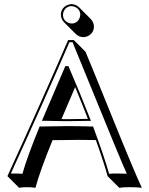

<svg xmlns="http://www.w3.org/2000/svg" viewBox="-20 -853 725 933"><path d="M275.9 -780.8Q275.9 -812.5 305.2 -827.6Q316.4 -833 328.1 -833Q349.1 -832 364.3 -817.4L420.9 -760.7Q436 -744.6 436.5 -724.6Q436.5 -692.9 407.2 -677.7Q396 -672.4 384.8 -672.4Q363.8 -673.3 348.1 -688L291.5 -744.6Q276.4 -760.3 275.9 -780.8ZM235.4 -171.9Q173.8 -21.5 152.3 59.6Q139.6 56.6 107.4 56.6Q84 57.1 72.8 59.6L16.1 2.9Q186.5 -370.1 311 -658.2H338.9L395.5 -601.6Q430.7 -517.6 512.2 -315.9Q638.7 -2.9 669.4 59.6Q651.4 56.6 609.4 56.6Q576.2 56.6 559.6 59.6L502.9 2.9Q483.9 -66.4 445.8 -172.4Q398.4 -173.3 364.7 -173.3Q306.2 -173.3 235.4 -171.9ZM278.8 -274.4Q293 -273.9 303.2 -273.9Q346.2 -273.9 407.2 -275.4Q377.4 -352.1 345.2 -429.7ZM307.6 -518.1 306.2 -522H304.2ZM169.9 -231.9 172.4 -238.3H178.7Q250.5 -239.7 308.1 -240.2Q355 -240.2 425.8 -238.3H432.1L434.6 -231.9Q484.4 -98.6 510.3 -8.3Q525.9 -10.3 553.2 -9.8Q581.5 -9.8 596.2 -8.8Q570.3 -64 395.5 -494.1Q357.9 -586.9 332.5 -647.9H317.4Q196.3 -367.7 32.7 -9.8Q40.5 -10.3 50.8 -9.8Q75.7 -9.8 88.9 -8.3Q111.8 -89.8 169.9 -231.9ZM416.5 -279.3 421.9 -265.6H407.7Q345.7 -264.2 303.2 -264.2Q286.1 -264.2 242.7 -265.1Q211.4 -265.6 198.2 -266.1H183.6L297.4 -531.7H312.5L314.9 -525.9Q370.1 -398.9 416.5 -279.3ZM286.1 -780.8Q286.1 -754.4 311.5 -742.7Q319.8 -738.8 328.1 -738.8Q354.5 -738.8 366.2 -764.2Q369.6 -772.9 370.1 -780.8Q370.1 -807.1 344.7 -819.3Q335.9 -822.8 328.1 -823.2Q301.8 -823.2 289.6 -797.9Q286.1 -789.1 286.1 -780.8Z"/></svg>

Font: Linux Biolinum Shadow O
Style: Regular
Weight: 400
Designer: Philipp H. Poll
Foundry: Philipp H. Poll
Version: Version 1.0.4